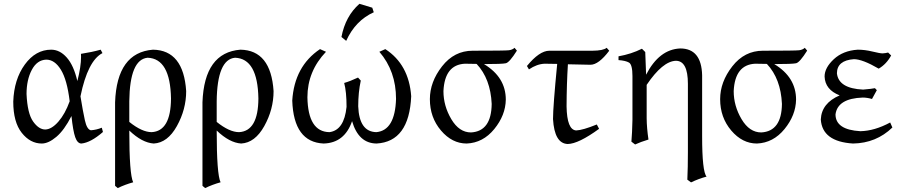

<svg xmlns="http://www.w3.org/2000/svg" viewBox="-20 -732 4667 989"><path d="M213.4 -64.9Q246.1 -65.9 280.8 -105.5Q315.4 -145 338.9 -210.4Q325.7 -320.8 293.7 -372.8Q261.7 -424.8 218.3 -424.8Q170.9 -423.3 143.8 -372.1Q116.7 -320.8 116.7 -248Q121.1 -147.9 150.4 -106.4Q179.7 -64.9 213.4 -64.9ZM399.4 7.3Q378.9 7.3 367.4 -25.4Q356 -58.1 348.1 -134.3Q311 -61.5 270.3 -27.1Q229.5 7.3 195.3 7.3Q135.7 7.3 92 -47.9Q48.3 -103 48.3 -208.5Q52.2 -323.2 107.9 -399.7Q163.6 -476.1 243.7 -476.1Q288.1 -476.1 324 -435.5Q359.9 -395 378.4 -314.5Q397.5 -387.7 397.5 -439.5L397 -454.6Q453.6 -463.4 498.5 -476.1L507.8 -458.5Q432.1 -419.4 394.5 -235.8Q406.7 -160.2 417.2 -112.5Q427.7 -64.9 448.2 -61Q477.1 -63 504.4 -74.2L510.3 -52.2Q447.8 2.4 399.4 7.3Z M761.2 -51.3Q859.9 -56.6 860.8 -224.6Q857.4 -430.2 740.7 -434.6Q648.4 -426.3 646 -210.4V-104Q711.4 -51.3 761.2 -51.3ZM586.4 236.8 572.8 225.1V-205.1Q582 -461.4 768.1 -476.1Q925.3 -473.6 939 -262.7Q939 -168.5 891.1 -82.5Q843.3 3.4 772 7.3Q711.9 3.4 646 -59.6Q646 165.5 666 207Q625 218.3 586.4 236.8Z M1211.4 -51.3Q1310.1 -56.6 1311 -224.6Q1307.6 -430.2 1190.9 -434.6Q1098.6 -426.3 1096.2 -210.4V-104Q1161.6 -51.3 1211.4 -51.3ZM1036.6 236.8 1022.9 225.1V-205.1Q1032.2 -461.4 1218.3 -476.1Q1375.5 -473.6 1389.2 -262.7Q1389.2 -168.5 1341.3 -82.5Q1293.5 3.4 1222.2 7.3Q1162.1 3.4 1096.2 -59.6Q1096.2 165.5 1116.2 207Q1075.2 218.3 1036.6 236.8Z M1919.4 7.3Q1826.7 6.3 1793.5 -107.9Q1754.9 4.4 1647 7.3Q1492.7 0.5 1485.4 -213.9Q1496.6 -390.6 1628.4 -479L1659.2 -465.3Q1563.5 -364.7 1563.5 -231Q1566.4 -52.7 1677.2 -51.3Q1752.9 -61.5 1765.1 -181.6Q1765.1 -259.3 1752.9 -304.7Q1783.7 -313.5 1824.2 -332.5L1838.4 -316.9Q1825.2 -255.9 1825.2 -184.6Q1830.1 -53.2 1918.5 -51.3Q2015.1 -60.1 2020 -222.7Q2020 -365.7 1934.1 -465.3L1964.8 -479Q2086.4 -399.9 2098.1 -236.3Q2087.9 -2 1919.4 7.3ZM1763.2 -521.5 1738.8 -541.5Q1759.3 -648.9 1831.5 -712.4L1897.5 -692.4L1905.3 -668.9Q1810.5 -626 1763.2 -521.5Z M2406.2 -49.8Q2511.2 -55.7 2512.7 -196.8Q2506.8 -326.2 2435.1 -402.8L2374.5 -403.8Q2270.5 -398.4 2264.2 -262.7Q2264.2 -186.5 2304.7 -118.2Q2345.2 -49.8 2406.2 -49.8ZM2383.8 7.3Q2308.6 7.3 2251.5 -59.8Q2194.3 -127 2194.3 -221.2Q2194.3 -310.1 2257.1 -390.4Q2319.8 -470.7 2414.6 -470.7Q2582 -470.7 2601.1 -473.1Q2620.1 -475.6 2630.4 -485.8L2642.6 -471.2Q2604.5 -410.6 2585.7 -406.2Q2566.9 -401.9 2473.1 -401.9Q2585.4 -334 2585.4 -218.8Q2584 -138.2 2525.9 -67.1Q2467.8 3.9 2383.8 7.3Z M2904.3 9.8Q2835.9 7.3 2828.6 -118.7Q2828.6 -182.6 2850.1 -402.8Q2823.7 -403.8 2785.6 -403.8Q2745.6 -402.3 2704.6 -374.5L2694.3 -392.1Q2758.3 -470.2 2809.1 -470.7H3032.2Q3087.4 -471.2 3105 -485.8L3118.2 -470.7Q3063.5 -398.4 3021.5 -398.4L2905.3 -400.9Q2898.9 -299.8 2898.4 -184.1Q2900.4 -62.5 2948.2 -60.1Q2981.9 -61.5 3054.2 -90.8L3065.9 -68.4Q2960 8.8 2904.3 9.8Z M3539.6 207.5 3520.5 193.4Q3523.4 130.9 3523.4 52.2V-300.3Q3523.4 -418.9 3461.4 -418.9Q3393.1 -416.5 3311 -294.9V-122.6Q3311.5 -72.3 3320.3 -13.2Q3279.8 -1 3251.5 12.2L3232.4 -2.4Q3236.3 -45.9 3237.8 -114.7V-339.8Q3237.8 -399.4 3220 -409.7Q3202.1 -419.9 3166 -422.4V-441.9Q3231.9 -453.6 3286.6 -481L3303.7 -463.9L3308.1 -347.2Q3375.5 -478 3483.9 -482.4Q3593.3 -482.4 3596.7 -344.2V-31.2Q3596.7 152.3 3619.6 177.7Q3580.1 188 3539.6 207.5Z M3901.4 -49.8Q4006.3 -55.7 4007.8 -196.8Q4002 -326.2 3930.2 -402.8L3869.6 -403.8Q3765.6 -398.4 3759.3 -262.7Q3759.3 -186.5 3799.8 -118.2Q3840.3 -49.8 3901.4 -49.8ZM3878.9 7.3Q3803.7 7.3 3746.6 -59.8Q3689.5 -127 3689.5 -221.2Q3689.5 -310.1 3752.2 -390.4Q3814.9 -470.7 3909.7 -470.7Q4077.1 -470.7 4096.2 -473.1Q4115.2 -475.6 4125.5 -485.8L4137.7 -471.2Q4099.6 -410.6 4080.8 -406.2Q4062 -401.9 3968.3 -401.9Q4080.6 -334 4080.6 -218.8Q4079.1 -138.2 4021 -67.1Q3962.9 3.9 3878.9 7.3Z M4374 7.3Q4215.3 -2.4 4208 -116.7Q4211.9 -200.7 4305.2 -240.7Q4230 -270 4227.5 -337.9Q4227.5 -382.8 4274.9 -427Q4322.3 -471.2 4398.4 -476.1Q4434.6 -476.1 4473.6 -466.6Q4512.7 -457 4526.4 -457Q4542.5 -458 4554.7 -461.4L4570.3 -446.3Q4546.4 -401.9 4506.3 -378.4Q4422.4 -427.2 4378.4 -427.2Q4291.5 -420.9 4291 -354.5Q4299.3 -276.4 4425.8 -270.5Q4472.2 -274.4 4486.8 -277.8L4496.6 -267.6L4471.7 -222.2Q4445.8 -229.5 4424.3 -229.5Q4294.4 -225.1 4283.7 -142.6Q4284.2 -63.5 4411.6 -56.2Q4484.9 -57.6 4565.4 -101.1L4576.7 -75.2Q4493.2 5.4 4374 7.3Z"/></svg>

Font: Kelvinch
Style: Regular
Weight: 400
Designer: Paul James MIller
Foundry: High-Logic / Made with FontCreator
Version: Version 3.30 September 23, 2016